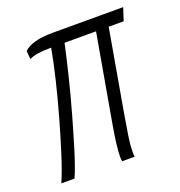

<svg xmlns="http://www.w3.org/2000/svg" viewBox="-102 -613 654 699"><g transform="rotate(-20 225.0 -263.0)"><path d="M19 0Q37 -42 56 -102Q75 -162 94 -229.5Q113 -297 128.5 -361.5Q144 -426 153 -477Q124 -477 103 -474Q82 -471 68 -464L65 -496Q79 -510 107 -518Q135 -526 178 -526H450L434 -477H376L320 -157Q312 -110 307 -77.5Q302 -45 302 -19Q302 -15 302 -10.5Q302 -6 303 0H255Q254 -3 253.5 -7.5Q253 -12 253 -18Q253 -37 257 -69.5Q261 -102 269 -147L327 -477H205Q194 -426 177.5 -358.5Q161 -291 141.5 -222Q122 -153 104 -94.5Q86 -36 70 0Z"/></g></svg>

Font: Archivo ExtraCondensed ExtraLight
Style: Italic
Weight: 250
Width: 2
Italic angle: -10°
Designer: Hector Gatti
Foundry: Omnibus-Type
Version: Version 2.001